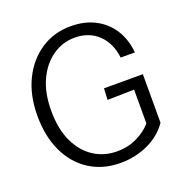

<svg xmlns="http://www.w3.org/2000/svg" viewBox="-130 -825 909 952"><g transform="rotate(-20 325.0 -349.0)"><path d="M347 12Q255 12 185 -32.5Q115 -77 76.5 -158Q38 -239 38 -349Q38 -456 77.5 -537Q117 -618 186 -664Q255 -710 345 -710Q416 -710 471 -682Q526 -654 559.5 -602.5Q593 -551 600 -479H525Q515 -559 466.5 -604.5Q418 -650 343 -650Q279 -650 226 -613Q173 -576 142 -509Q111 -442 111 -349Q111 -251 143 -184Q175 -117 229 -82.5Q283 -48 350 -48Q410 -48 458 -72Q506 -96 533 -129V-307L392 -304L395 -364H600V-108Q561 -51 493.5 -19.5Q426 12 347 12Z"/></g></svg>

Font: Azeret Mono Thin ExtraLight
Style: Regular
Weight: 250
Version: Version 1.002